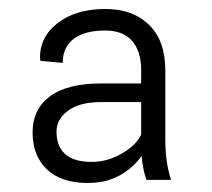

<svg xmlns="http://www.w3.org/2000/svg" viewBox="-20 -741 467 423"><path d="M302.7 -344.7Q298.3 -356.9 295.7 -370.4Q293 -383.8 292 -397.5Q273.9 -371.6 243.9 -354.7Q213.9 -337.9 173.3 -337.9Q115.2 -337.9 83.5 -367.7Q51.8 -397.5 51.8 -449.2Q51.8 -500.5 90.1 -528.8Q128.4 -557.1 201.7 -557.1H291V-586.9Q291 -628.4 270.8 -651.1Q250.5 -673.8 211.9 -673.8Q167 -673.8 142.6 -655.5Q118.2 -637.2 118.2 -602.5L69.3 -606.9L68.4 -609.9Q65.9 -657.7 106.2 -689.5Q146.5 -721.2 211.9 -721.2Q272.5 -721.2 308.3 -686.3Q344.2 -651.4 344.2 -586.4V-433.1Q344.2 -408.7 347.2 -387.2Q350.1 -365.7 356.9 -344.7ZM182.6 -384.3Q216.8 -384.3 249 -403.1Q281.2 -421.9 291 -444.8V-516.1H202.1Q155.8 -516.1 130.1 -497.3Q104.5 -478.5 104.5 -451.2Q104.5 -418.9 123.5 -401.6Q142.6 -384.3 182.6 -384.3Z"/></svg>

Font: TypoPRO Roboto Slab
Style: Light
Weight: 300
Designer: Google
Version: Version 1.100263; 2013; ttfautohint (v0.94.20-1c74) -l 8 -r 